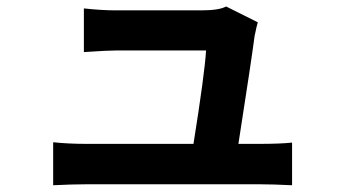

<svg xmlns="http://www.w3.org/2000/svg" viewBox="-20 -544 1040 580"><path d="M700.2 -109.4H763.7Q827.1 -109.4 862.3 -113.3V15.6Q803.7 12.7 766.6 12.7H240.2Q197.3 12.7 140.6 15.6V-114.3Q186.5 -109.4 240.2 -109.4H564.5Q598.6 -324.2 602.5 -391.6H333Q306.6 -391.6 233.4 -386.7V-518.6Q286.1 -512.7 332 -512.7H587.9Q641.6 -512.7 663.1 -524.4L758.8 -476.6Q755.9 -468.8 749 -434.6Q740.2 -366.2 700.2 -109.4Z"/></svg>

Font: Gen Shin Gothic Bold
Style: Bold
Weight: 700
Designer: [Source Han Sans]
Ryoko NISHIZUKA  (kana & ideographs); Paul D. Hunt (Latin, Greek & Cyrillic); Wenlong ZHANG  (bopomofo
Version: Version 1.002.20150607